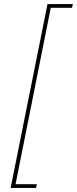

<svg xmlns="http://www.w3.org/2000/svg" viewBox="-20 -780 376 938"><path d="M156 138H32L212 -760H336L332 -742H228L56 120H160Z"/></svg>

Font: IBM Plex Sans Thin
Style: Italic
Weight: 250
Italic angle: -11.31°
Designer: Mike Abbink, Paul van der Laan, Pieter van Rosmalen
Foundry: Bold Monday
Version: Version 3.201